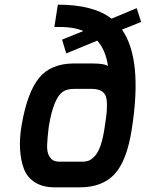

<svg xmlns="http://www.w3.org/2000/svg" viewBox="-20 -803 625 823"><path d="M73 -268Q97 -407 147.5 -469Q198 -531 298 -531H372Q429 -531 443 -520Q433 -588 397 -629L264 -574L246 -633L337 -670Q293 -690 213 -687L228 -783Q381 -783 458 -723L566 -768L585 -709L503 -676Q592 -549 545 -250Q524 -114 471.5 -57Q419 0 322 0H214Q164 0 130.5 -21Q97 -42 83 -78Q69 -114 66 -163Q63 -212 73 -268ZM189 -260Q183 -211 182 -181.5Q181 -152 190 -135.5Q199 -119 211.5 -114Q224 -109 245 -110H324Q345 -109 359 -114Q373 -119 387 -134.5Q401 -150 411.5 -180.5Q422 -211 429 -260Q445 -356 434 -389Q423 -422 372 -422H298Q268 -422 249.5 -410Q231 -398 215.5 -362Q200 -326 189 -260Z"/></svg>

Font: Exo
Style: DemiBoldItalic
Weight: 600
Designer: Natanael Gama
Version: Version 1